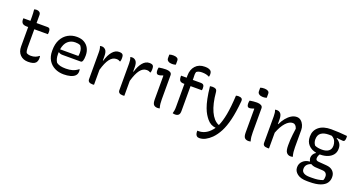

<svg xmlns="http://www.w3.org/2000/svg" viewBox="-51 -1596 5002 2679"><g transform="rotate(20 2450.0 -256.5)"><path d="M434 -116Q437 -103 437 -87Q437 -43 416 -17Q387 17 303 17Q230 17 185 -28Q140 -73 140 -152V-440H122Q73 -440 54 -459Q35 -478 35 -515Q35 -520 35 -524Q35 -528 36 -532H140V-594Q140 -646 134 -700Q154 -706 172 -706Q195 -706 213 -692.5Q231 -679 231 -650V-532H392Q418 -532 427 -517.5Q436 -503 436 -472Q436 -454 433 -440H231V-168Q231 -143 234.5 -124.5Q238 -106 245 -92Q271 -75 311 -75Q347 -75 375.5 -85.5Q404 -96 428 -116Z M828 -544Q894 -544 939 -517.5Q984 -491 1007.5 -445.5Q1031 -400 1031 -342V-338Q1031 -290 1022 -264Q1013 -238 995 -238H725Q686 -238 665 -256L660 -253Q660 -245 660 -236V-225Q660 -189 667.5 -160Q675 -131 691 -108Q718 -89 750.5 -81.5Q783 -74 832 -74Q886 -74 929 -87Q972 -100 1012 -131H1018Q1021 -119 1021 -103Q1021 -80 1014.5 -64Q1008 -48 996 -36Q972 -12 928 0Q884 12 829 12Q755 12 696 -17.5Q637 -47 602.5 -103.5Q568 -160 568 -241V-253Q568 -347 603 -412Q638 -477 697 -510.5Q756 -544 828 -544ZM832 -464Q767 -464 722.5 -423Q678 -382 665 -300H936Q941 -325 941 -348Q941 -383 932.5 -407Q924 -431 907 -451Q891 -458 874.5 -461Q858 -464 832 -464Z M1279 3Q1272 4 1266.5 4.5Q1261 5 1255 5Q1187 5 1187 -47V-442Q1187 -473 1183.5 -494Q1180 -515 1172 -534Q1180 -536 1186.5 -537Q1193 -538 1200 -538Q1232 -538 1255.5 -512.5Q1279 -487 1279 -422V-357H1285Q1311 -446 1354 -497Q1397 -548 1452 -548Q1491 -548 1504 -534Q1512 -527 1515.5 -514Q1519 -501 1519 -479Q1519 -465 1517.5 -452Q1516 -439 1511 -427H1505Q1495 -434 1482.5 -438Q1470 -442 1450 -442Q1395 -442 1353.5 -388Q1312 -334 1279 -219Z M1729 3Q1722 4 1716.5 4.5Q1711 5 1705 5Q1637 5 1637 -47V-442Q1637 -473 1633.5 -494Q1630 -515 1622 -534Q1630 -536 1636.5 -537Q1643 -538 1650 -538Q1682 -538 1705.5 -512.5Q1729 -487 1729 -422V-357H1735Q1761 -446 1804 -497Q1847 -548 1902 -548Q1941 -548 1954 -534Q1962 -527 1965.5 -514Q1969 -501 1969 -479Q1969 -465 1967.5 -452Q1966 -439 1961 -427H1955Q1945 -434 1932.5 -438Q1920 -442 1900 -442Q1845 -442 1803.5 -388Q1762 -334 1729 -219Z M2145 -95V-447L2140 -449Q2124 -442 2107 -437.5Q2090 -433 2074 -433Q2039 -433 2039 -490Q2039 -514 2045 -532Q2074 -537 2101 -539.5Q2128 -542 2153 -542Q2189 -542 2213 -529Q2237 -516 2237 -487V-130Q2237 -93 2240 -65Q2243 -37 2253 0Q2245 1 2237 2.5Q2229 4 2221 4Q2184 4 2164.5 -16.5Q2145 -37 2145 -95ZM2122 -752Q2133 -757 2149 -759Q2165 -761 2181 -761Q2215 -761 2235.5 -749Q2256 -737 2256 -711V-651Q2234 -642 2201 -642Q2166 -642 2144 -657Q2122 -672 2122 -699Z M2551 -70Q2551 -28 2533 -11Q2515 6 2482 6Q2470 6 2461 4Q2452 2 2446 0Q2453 -23 2456.5 -45Q2460 -67 2460 -101V-440H2451Q2408 -440 2392.5 -459Q2377 -478 2377 -518V-532H2460V-565Q2460 -653 2510 -708Q2560 -763 2648 -763Q2687 -763 2707.5 -755Q2728 -747 2737 -738Q2753 -722 2753 -686Q2753 -669 2748 -652H2743Q2723 -663 2697.5 -669Q2672 -675 2637 -675Q2614 -675 2594.5 -670Q2575 -665 2557 -652Q2550 -633 2549.5 -609Q2549 -585 2551 -556V-532H2667Q2699 -532 2711 -517.5Q2723 -503 2723 -472Q2723 -454 2720 -440H2551Z M2841 -536Q2874 -536 2892 -525.5Q2910 -515 2913 -482Q2928 -313 2976.5 -207Q3025 -101 3101 -67H3109Q3141 -136 3162 -247Q3183 -358 3192 -532Q3203 -534 3211 -535.5Q3219 -537 3226 -537Q3258 -537 3275 -525Q3292 -513 3289 -482Q3274 -317 3246.5 -203.5Q3219 -90 3179 -14Q3139 62 3088 113Q3046 154 3002 177Q2958 200 2911 200Q2886 200 2872 185Q2852 167 2852 115V112H2871Q2915 112 2957 94Q2999 76 3036 39Q3060 15 3079 -13Q3039 -17 3007 -34.5Q2975 -52 2947 -86Q2927 -110 2906.5 -143.5Q2886 -177 2867 -227.5Q2848 -278 2832.5 -352.5Q2817 -427 2806 -532Q2823 -536 2841 -536Z M3495 -95V-447L3490 -449Q3474 -442 3457 -437.5Q3440 -433 3424 -433Q3389 -433 3389 -490Q3389 -514 3395 -532Q3424 -537 3451 -539.5Q3478 -542 3503 -542Q3539 -542 3563 -529Q3587 -516 3587 -487V-130Q3587 -93 3590 -65Q3593 -37 3603 0Q3595 1 3587 2.5Q3579 4 3571 4Q3534 4 3514.5 -16.5Q3495 -37 3495 -95ZM3472 -752Q3483 -757 3499 -759Q3515 -761 3531 -761Q3565 -761 3585.5 -749Q3606 -737 3606 -711V-651Q3584 -642 3551 -642Q3516 -642 3494 -657Q3472 -672 3472 -699Z M3877 3Q3870 4 3864.5 4Q3859 4 3853 4Q3818 4 3802 -9Q3786 -22 3786 -47V-442Q3786 -473 3782.5 -494Q3779 -515 3771 -534Q3778 -536 3785 -537Q3792 -538 3799 -538Q3834 -538 3855.5 -512.5Q3877 -487 3877 -422V-360H3883Q3907 -413 3940.5 -454Q3974 -495 4013 -519Q4052 -543 4094 -543Q4129 -543 4155.5 -521Q4182 -499 4197 -464.5Q4212 -430 4212 -392V-139Q4212 -98 4215.5 -68Q4219 -38 4229 0Q4221 1 4213 2.5Q4205 4 4196 4Q4159 4 4136 -23.5Q4113 -51 4113 -130Q4113 -173 4115 -211Q4117 -249 4122 -290.5Q4127 -332 4134 -384Q4114 -445 4070 -445Q4017 -445 3966 -388.5Q3915 -332 3877 -231Z M4462 -72Q4462 -99 4476 -123Q4490 -147 4514 -161V-166Q4442 -180 4399 -226.5Q4356 -273 4356 -346V-352Q4356 -439 4420.5 -492.5Q4485 -546 4603 -546Q4667 -546 4721 -542.5Q4775 -539 4839 -533Q4841 -529 4841.5 -522Q4842 -515 4842 -507Q4842 -482 4835 -466Q4828 -450 4809 -450Q4793 -450 4771.5 -453Q4750 -456 4717 -459V-451Q4750 -433 4771 -403Q4792 -373 4792 -329V-322Q4792 -272 4764 -236Q4736 -200 4687.5 -180.5Q4639 -161 4578 -161Q4574 -161 4571 -161Q4560 -146 4554.5 -129Q4549 -112 4549 -95Q4549 -79 4559 -70Q4569 -61 4592 -59L4709 -50Q4772 -46 4807 -11.5Q4842 23 4842 74V83Q4842 128 4816 166Q4790 204 4728.5 227Q4667 250 4562 250H4531Q4435 250 4385 211Q4335 172 4335 118V111Q4335 59 4374.5 21.5Q4414 -16 4475 -20V-27Q4462 -48 4462 -72ZM4470 -253Q4494 -243 4519 -238.5Q4544 -234 4577 -234Q4638 -234 4673.5 -260.5Q4709 -287 4709 -339V-346Q4709 -372 4695.5 -405.5Q4682 -439 4640 -463Q4619 -464 4597 -464Q4523 -464 4482 -433.5Q4441 -403 4441 -339V-333Q4441 -317 4447 -295.5Q4453 -274 4470 -253ZM4546 183H4580Q4631 183 4667.5 177.5Q4704 172 4739 159Q4746 148 4748.5 134Q4751 120 4751 107V100Q4751 74 4735 55Q4719 36 4684 34L4577 28Q4536 25 4507 6Q4426 33 4426 103V110Q4426 144 4457 163.5Q4488 183 4546 183Z"/></g></svg>

Font: Recursive Sn Csl St
Style: Regular
Weight: 400
Version: Version 1.079;hotconv 1.0.112;makeotfexe 2.5.65598; ttfautoh